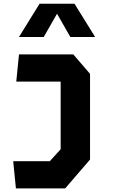

<svg xmlns="http://www.w3.org/2000/svg" viewBox="-20 -842 660 1062"><path d="M68 200H340.5L478 40.5V-433.5L385.5 -541H85L70 -390.5H315.5V-16.5L255.5 49.5H53ZM85 -637.5H222L295.5 -766L369 -637.5H506L392 -821.5H199Z"/></svg>

Font: Monaspace Krypton ExtraBold
Style: Regular
Weight: 800
Designer: Riley Cran & the Lettermatic Team
Foundry: Lettermatic
Version: Version 1.101 (Monaspace Krypton)